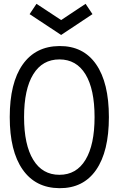

<svg xmlns="http://www.w3.org/2000/svg" viewBox="-20 -968 640 1005"><path d="M31 -355Q31 -534 98.5 -630Q166 -726 291 -727Q416 -728 483 -631.5Q550 -535 550 -355Q550 -175 483 -78.5Q416 18 291 17Q166 16 98.5 -80.5Q31 -177 31 -355ZM475 -355Q475 -501 427.5 -579Q380 -657 291 -657Q202 -657 154 -579Q106 -501 106 -355Q106 -210 154 -131.5Q202 -53 291 -53Q380 -53 427.5 -131.5Q475 -210 475 -355ZM300 -785 135 -894 171 -948 300 -863 428 -948 464 -894Z"/></svg>

Font: Orbit
Style: Regular
Weight: 400
Designer: Sooun Cho
Foundry: JAMO
Version: Version 1.000; ttfautohint (v1.8.4.7-5d5b);gftools[0.9.29]